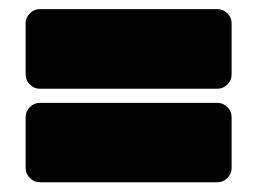

<svg xmlns="http://www.w3.org/2000/svg" viewBox="-20 -521 553 410"><path d="M64.9 -331.5Q52.7 -331.5 43.7 -340.6Q34.7 -349.6 34.7 -361.8V-471.2Q34.7 -483.4 43.7 -492.4Q52.7 -501.5 64.9 -501.5H444.3Q456.5 -501.5 465.6 -492.4Q474.6 -483.4 474.6 -471.2V-361.8Q474.6 -349.6 465.6 -340.6Q456.5 -331.5 444.3 -331.5ZM64.9 -131.8Q52.7 -131.8 43.7 -140.9Q34.7 -149.9 34.7 -162.1V-271Q34.7 -283.2 43.7 -292.2Q52.7 -301.3 64.9 -301.3H444.3Q456.5 -301.3 465.6 -292.2Q474.6 -283.2 474.6 -271V-162.1Q474.6 -149.9 465.6 -140.9Q456.5 -131.8 444.3 -131.8Z"/></svg>

Font: Akaash Gobhi Moti
Style: Regular
Weight: 400
Designer: Kulbir Singh Thind, MD
Foundry: Punjab Online
Version: Version 1.200